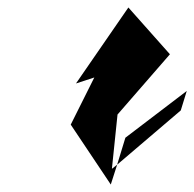

<svg xmlns="http://www.w3.org/2000/svg" viewBox="-20 -795 519 513"><path d="M183 -572 232 -588 169 -462 276 -302 293 -355 279 -344 294 -489 434 -650 323 -775ZM293 -355 463 -500 479 -552 315 -427Z"/></svg>

Font: bitstorm
Style: maxcnobl
Weight: 400
Version: Version 0.2